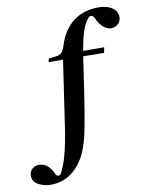

<svg xmlns="http://www.w3.org/2000/svg" viewBox="-255 -783 858 1097"><g transform="rotate(-10 174.0 -234.5)"><path d="M-49 241Q-89 241 -121.5 223Q-154 205 -154 171Q-154 146 -137.5 131.5Q-121 117 -99 117Q-76 117 -57 129Q-38 141 -22 169L-15 185Q-7 197 2 197.5Q11 198 18 186Q22 178 26 169Q30 160 35 147Q49 114 60.5 66Q72 18 82 -43Q97 -141 111.5 -242Q126 -343 142 -451H59L63 -471L104 -476Q128 -478 140 -492Q152 -506 159 -531Q186 -618 246 -664Q306 -710 393 -710Q442 -710 472 -689.5Q502 -669 502 -636Q502 -611 485.5 -595.5Q469 -580 446 -580Q402 -580 368 -640L364 -651Q355 -669 343 -669.5Q331 -670 323 -656Q304 -634 290 -592Q276 -550 264 -480H386L380 -448L259 -450Q244 -347 228.5 -243Q213 -139 195 -43Q181 32 158 87Q135 142 97 180Q66 211 28.5 226Q-9 241 -49 241Z"/></g></svg>

Font: DeepMind Serif Text
Style: Italic
Weight: 400
Italic angle: -12°
Designer: Frank Grießhammer / Modifications: Colophon Foundry
Foundry: Colophon Foundry
Version: Version 5.003; ttfautohint (v1.8.2)